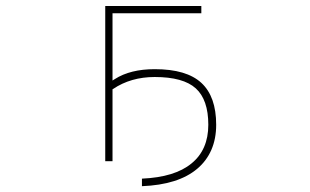

<svg xmlns="http://www.w3.org/2000/svg" viewBox="-20 -564 1040 644"><path d="M456.1 35.2Q566.4 30.3 622.1 -15.6Q678.7 -61.5 678.7 -145.5Q678.7 -229.5 636.7 -267.6Q594.7 -305.7 499 -305.7Q418.9 -305.7 359.4 -265.6L357.4 -264.6V-23.4H333V-543.9H655.3V-519.5H357.4V-293.9L365.2 -298.8Q417 -332 499 -332Q605.5 -332 655.3 -286.1Q705.1 -240.2 705.1 -145.5Q705.1 -98.6 689 -61.5Q672.9 -24.4 641.6 2Q578.1 55.7 456.1 60.5Z"/></svg>

Font: Mgen+ 1m thin
Style: Regular
Weight: 100
Designer: [Source Han Sans]
Ryoko NISHIZUKA  (kana & ideographs); Paul D. Hunt (Latin, Greek & Cyrillic); Wenlong ZHANG  (bopomofo
Version: Version 1.059.20150602